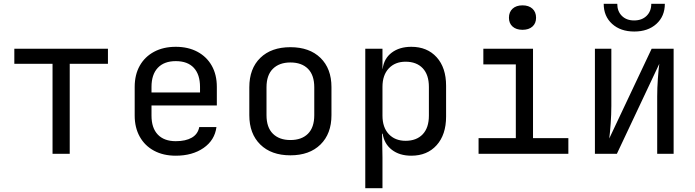

<svg xmlns="http://www.w3.org/2000/svg" viewBox="-20 -805 3640 1005"><path d="M255 0V-471H55V-550H545V-471H345V0Z M900 10Q835 10 786.5 -16Q738 -42 711.5 -89.5Q685 -137 685 -200V-350Q685 -414 711.5 -461Q738 -508 786.5 -534Q835 -560 900 -560Q965 -560 1013.5 -534Q1062 -508 1088.5 -461Q1115 -414 1115 -350V-253H773V-200Q773 -135 806 -100.5Q839 -66 900 -66Q952 -66 984 -84.5Q1016 -103 1023 -140H1113Q1104 -71 1045.5 -30.5Q987 10 900 10ZM773 -321H1027V-350Q1027 -415 994.5 -450Q962 -485 900 -485Q839 -485 806 -450Q773 -415 773 -350Z M1500 8Q1400 8 1342.5 -48.5Q1285 -105 1285 -202V-348Q1285 -446 1342.5 -502Q1400 -558 1500 -558Q1600 -558 1657.5 -502Q1715 -446 1715 -349V-202Q1715 -105 1657.5 -48.5Q1600 8 1500 8ZM1500 -72Q1559 -72 1592 -105Q1625 -138 1625 -202V-348Q1625 -412 1592 -445Q1559 -478 1500 -478Q1442 -478 1408.5 -445Q1375 -412 1375 -348V-202Q1375 -138 1408.5 -105Q1442 -72 1500 -72Z M1892 180V-550H1982V-445H1983Q1990 -499 2030.5 -529.5Q2071 -560 2133 -560Q2216 -560 2265.5 -505.5Q2315 -451 2315 -356V-195Q2315 -100 2265.5 -45Q2216 10 2133 10Q2071 10 2031 -21Q1991 -52 1983 -105H1980L1982 20V180ZM2103 -68Q2160 -68 2192.5 -102Q2225 -136 2225 -200V-350Q2225 -414 2192.5 -448Q2160 -482 2103 -482Q2048 -482 2015 -447Q1982 -412 1982 -350V-200Q1982 -138 2015 -103Q2048 -68 2103 -68Z M2485 0V-82H2680V-468H2510V-550H2770V-82H2955V0ZM2715 -649Q2682 -649 2663 -666Q2644 -683 2644 -712Q2644 -742 2663 -759.5Q2682 -777 2715 -777Q2748 -777 2767 -759.5Q2786 -742 2786 -712Q2786 -683 2767 -666Q2748 -649 2715 -649Z M3094 0V-550H3180V-250Q3180 -207 3176.5 -158Q3173 -109 3169 -80L3391 -550H3506V0H3420V-300Q3420 -344 3423.5 -393Q3427 -442 3431 -471L3209 0ZM3300 -640Q3228 -640 3184 -680Q3140 -720 3140 -785H3211Q3211 -746 3235 -722Q3259 -698 3299 -698Q3340 -698 3364.5 -722Q3389 -746 3389 -785H3460Q3460 -720 3416 -680Q3372 -640 3300 -640Z"/></svg>

Font: Liga JetBrainsMono Nerd Font
Style: Regular
Weight: 400
Designer: Philipp Nurullin, Konstantin Bulenkov
Foundry: JetBrains
Version: Version 2.225; ttfautohint (v1.8.3)